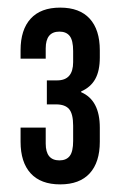

<svg xmlns="http://www.w3.org/2000/svg" viewBox="-20 -825 322 504"><path d="M34 -453V-490H100V-448Q100 -404 136 -404Q154 -404 163 -415.5Q172 -427 172 -455V-495Q172 -526 161.5 -538.5Q151 -551 127 -551H103V-614H130Q172 -614 172 -662V-691Q172 -719 163 -730.5Q154 -742 136 -742Q100 -742 100 -698V-671H34V-693Q34 -747 60.5 -776Q87 -805 138 -805Q189 -805 215.5 -776Q242 -747 242 -693V-674Q242 -639 230 -617.5Q218 -596 193 -585V-583Q242 -562 242 -490V-453Q242 -399 215.5 -370Q189 -341 138 -341Q87 -341 60.5 -370Q34 -399 34 -453Z"/></svg>

Font: kids-team
Style: team
Weight: 400
Designer: Ryoichi Tsunekawa, Thomas Gollenia, Laura Emeder
Foundry: Ryoichi Tsunekawa, Thomas Gollenia, Laura Emeder
Version: Version 2.000